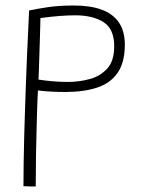

<svg xmlns="http://www.w3.org/2000/svg" viewBox="-20 -662 545 696"><path d="M65 13Q65 -28.5 65.8 -74.5Q66.5 -120.5 67.8 -169.2Q69 -218 70.8 -267.8Q72.5 -317.5 74.2 -366.2Q76 -415 78 -461Q80 -507 82 -548.2Q84 -589.5 85.5 -624Q116.5 -630.5 155 -636.2Q193.5 -642 248.5 -642Q307.5 -642 348.5 -627Q389.5 -612 411 -580.5Q432.5 -549 432.5 -500Q432.5 -436 406.5 -398.2Q380.5 -360.5 332.2 -344.5Q284 -328.5 216 -328.5Q193 -328.5 168 -329.8Q143 -331 117.5 -334Q116.5 -317.5 115.2 -283Q114 -248.5 112.8 -201.5Q111.5 -154.5 110.5 -99.2Q109.5 -44 109.5 14Q104.5 14 98.2 14Q92 14 85.8 13.8Q79.5 13.5 74.2 13.2Q69 13 65 13ZM119.5 -373.5Q142 -370 169.2 -367.5Q196.5 -365 225.5 -365Q267 -365 305.5 -375.5Q344 -386 369 -413.8Q394 -441.5 394 -494Q394 -557.5 355 -582Q316 -606.5 253 -606.5Q228.5 -606.5 197.2 -604.2Q166 -602 126.5 -596.5Q126.5 -593 126 -571Q125.5 -549 124.5 -518.2Q123.5 -487.5 122.5 -456.5Q121.5 -425.5 120.8 -402.2Q120 -379 119.5 -373.5Z"/></svg>

Font: Grandstander Thin Thin
Style: Regular
Weight: 250
Version: Version 1.200